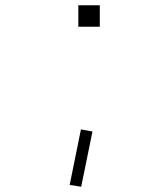

<svg xmlns="http://www.w3.org/2000/svg" viewBox="-20 -580 640 733"><path d="M279 -560H361V-478H279ZM289 -86 333 -78 290 133 246 126Z"/></svg>

Font: Tiny Thin
Style: Regular
Weight: 100
Monospace: yes
Designer: Philipp Nurullin, Konstantin Bulenkov
Foundry: JetBrains
Version: Version 2.251; ttfautohint (v1.8.4.7-5d5b)